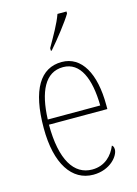

<svg xmlns="http://www.w3.org/2000/svg" viewBox="-118 -831 648 905"><g transform="rotate(-15 206.0 -378.0)"><path d="M180 -619V-606H184C223 -650 278 -721 299 -756V-766H255C239 -721 210 -672 180 -619ZM223 10C306 10 351 -48 351 -79C351 -91 347 -97 342 -100C324 -56 287 -15 224 -15C136 -15 81 -99 81 -272H366V-291C366 -446 312 -542 215 -542C111 -542 53 -450 53 -262C53 -88 119 10 223 10ZM338 -297H82C87 -431 127 -517 215 -517C299 -517 336 -428 338 -297Z"/></g></svg>

Font: Noto Serif Hebrew Condensed Thin
Style: Regular
Weight: 100
Width: 3
Designer: Monotype Design Team
Foundry: Monotype Imaging Inc.
Version: Version 2.004